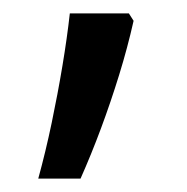

<svg xmlns="http://www.w3.org/2000/svg" viewBox="-20 -135 279 286"><path d="M179 -104Q170 -64 157.5 -23.5Q145 17 130.5 56Q116 95 100 131H37Q48 91 57 48Q66 5 73 -37Q80 -79 84 -115H172Z"/></svg>

Font: Noto Sans Thai Condensed
Style: Regular
Weight: 400
Width: 3
Designer: Monotype Design Team
Foundry: Monotype Imaging Inc.
Version: Version 2.002